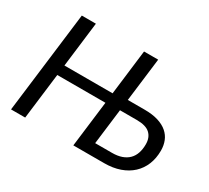

<svg xmlns="http://www.w3.org/2000/svg" viewBox="-139 -950 1288 1181"><g transform="rotate(30 505.0 -359.0)"><path d="M640 -409.5H759.5Q815.5 -409.5 855.8 -397Q896 -384.5 922 -362Q948 -339.5 960.2 -308.8Q972.5 -278 972.5 -241.5Q972.5 -187 954.5 -142.5Q936.5 -98 902.2 -66.2Q868 -34.5 819 -17.2Q770 0 708.5 0H489.5L529.5 -325.5H187.5L147.5 0H47L135.5 -717.5H235.5L196.5 -398H538.5L577.5 -717.5H678ZM630 -330.5 599 -79H718.5Q757.5 -79 786.5 -89.2Q815.5 -99.5 834.8 -118.8Q854 -138 863.2 -165.8Q872.5 -193.5 872.5 -228.5Q872.5 -276.5 843.5 -303.5Q814.5 -330.5 749.5 -330.5Z"/></g></svg>

Font: Lato Medium
Style: Italic
Weight: 500
Italic angle: -7°
Designer: Lukasz Dziedzic
Foundry: tyPoland Lukasz Dziedzic
Version: Version 2.006; 2014-01-15